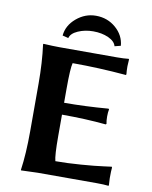

<svg xmlns="http://www.w3.org/2000/svg" viewBox="-91 -902 767 972"><g transform="rotate(10 292.0 -415.5)"><path d="M240.2 -200.2V-311C322.3 -311 397.8 -307.6 466.8 -300.8L470.2 -304.2C467.9 -314.3 466.8 -326.8 466.8 -341.8C466.8 -356.1 467.9 -368.5 470.2 -378.9L466.8 -381.8C388 -375.3 312.5 -372.1 240.2 -372.1V-444.8C240.2 -514.8 242.8 -558.9 248 -577.1C336.9 -577.1 428.9 -573.1 523.9 -564.9L525.9 -568.8C524.6 -579.3 523.9 -592.9 523.9 -609.9C523.9 -614.4 524.6 -626.1 525.9 -645L523.9 -647.9C508 -646 488 -645 463.9 -645H169.9C147.1 -645 119.1 -646 85.9 -647.9L84 -645C92.1 -585.4 96.2 -518.7 96.2 -444.8V-200.2C96.2 -123 92.1 -56.3 84 0L85 2.9L169.9 0H474.1C497.9 0 517.9 1 534.2 2.9L536.1 0C534.8 -18.9 534.2 -30.9 534.2 -36.1C534.2 -62.2 534.8 -80.4 536.1 -90.8L534.2 -95.2L492.2 -89.8C464.5 -85.9 426.8 -82.2 379.2 -78.6C331.5 -75 287.8 -73.2 248 -73.2C242.8 -91.5 240.2 -133.8 240.2 -200.2ZM173.8 -706.1 204.1 -698.2C208 -714.5 221.8 -727.9 245.4 -738.3C269 -748.7 294.9 -753.9 323.2 -753.9C352.9 -753.9 379 -748.8 401.6 -738.5C424.2 -728.3 437.7 -714.8 441.9 -698.2L473.1 -706.1C470.2 -741.5 454.4 -771.7 425.8 -796.6C397.1 -821.5 363 -834 323.2 -834C286.5 -834 253.2 -821.5 223.4 -796.4C193.6 -771.3 177.1 -741.2 173.8 -706.1Z"/></g></svg>

Font: Linux Biolinum G
Style: Bold
Weight: 700
Designer: Philipp H. Poll
Foundry: Philipp H. Poll
Version: Version 1.1.0